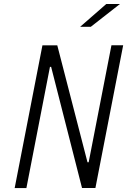

<svg xmlns="http://www.w3.org/2000/svg" viewBox="-20 -962 660 982"><path d="M55 0H115L235.5 -620H241.5L399.5 -0.5H468L610 -730.5H550L433.5 -132H427.5L273 -730H197ZM390 -825 523.5 -941.5H593.5L444.5 -825Z"/></svg>

Font: Monaspace Krypton ExtraLight
Style: Italic
Weight: 200
Italic angle: -11°
Designer: Riley Cran & the Lettermatic Team
Foundry: Lettermatic
Version: Version 1.101 (Monaspace Krypton)